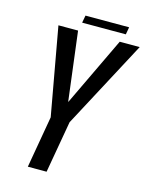

<svg xmlns="http://www.w3.org/2000/svg" viewBox="-114 -824 697 897"><g transform="rotate(15 234.5 -376.0)"><path d="M109.1 0H199.8L243.7 -251L469.3 -675H372.7L213.8 -342H212.7L171.2 -675H76.2L152.6 -250.3ZM180 -715.7H391.2L397.7 -751.5H186.6Z"/></g></svg>

Font: Anybody Thin Condensed
Style: Italic
Weight: 100
Width: 3
Italic angle: -10°
Version: Version 1.113;gftools[0.9.25]